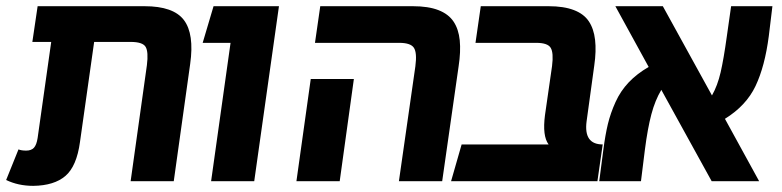

<svg xmlns="http://www.w3.org/2000/svg" viewBox="-36 -587 2534 622"><path d="M432.1 -566.9Q525.9 -566.9 559.8 -522Q593.8 -477.1 580.1 -379.9L526.9 0H387.2L439.9 -376Q445.3 -418.9 435.8 -435.1Q426.3 -451.2 387.2 -451.2H269L223.1 -127Q212.4 -48.3 176 -17.1Q139.6 14.2 71.8 15.1Q22.9 15.1 -16.1 -3.9L23.9 -103Q33.2 -99.1 48.8 -99.1Q65.4 -99.1 74 -108.4Q82.5 -117.7 85.9 -140.1L129.9 -451.2H68.8L85.9 -566.9Z M647.9 0 710.9 -448.2H620.6L655.8 -566.9H867.7L787.6 0Z M1256.3 0 1309.6 -372.1Q1315.4 -416 1304.9 -432.1Q1294.4 -448.2 1257.3 -448.2H984.4L1001.5 -566.9H1301.3Q1351.6 -566.9 1384.3 -554.2Q1417 -541.5 1433.3 -517.1Q1449.7 -492.7 1453.4 -456.3Q1457 -419.9 1449.7 -372.1L1396.5 0ZM924.3 0 970.7 -331.1H1110.4L1064.5 0Z M1864.3 -193.8Q1854.5 -119.1 1916.5 -119.1L1899.4 0H1425.3L1459.5 -119.1H1741.2Q1720.7 -146.5 1729.5 -213.9L1752.4 -373Q1757.8 -416 1748 -432.1Q1738.3 -448.2 1701.2 -448.2H1504.4L1521.5 -566.9H1741.2Q1790.5 -566.9 1823 -554.4Q1855.5 -542 1871.6 -517.8Q1887.7 -493.7 1891.8 -457.8Q1896 -421.9 1889.2 -375Z M2454.6 -470.2Q2441.9 -372.1 2411.6 -308.3Q2381.3 -244.6 2312.5 -202.1L2423.3 0H2269.5L2106.4 -295.9Q2086.4 -262.7 2074.2 -216.8Q2062 -170.9 2053.2 -102.1L2040.5 0H1905.3L1918.5 -101.1Q1924.8 -149.9 1933.3 -185.3Q1941.9 -220.7 1958 -256.3Q1974.1 -292 2000.7 -320.1Q2027.3 -348.1 2065.4 -370.1L1957.5 -566.9H2111.3L2270.5 -277.8Q2288.6 -309.6 2298.6 -353Q2308.6 -396.5 2318.4 -467.8L2332.5 -566.9H2466.3Z"/></svg>

Font: FiraGO SemiBold
Style: Italic
Weight: 600
Italic angle: -8°
Designer: bBox Type GmbH
Foundry: bBox Type GmbH
Version: Version 1.001;PS 001.001;hotconv 1.0.88;makeotf.lib2.5.64775